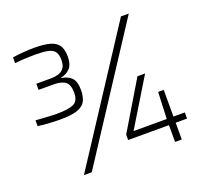

<svg xmlns="http://www.w3.org/2000/svg" viewBox="-120 -828 1026 968"><g transform="rotate(-20 393.0 -344.5)"><path d="M154 -304Q129 -304 95.5 -306Q62 -308 37 -312V-343Q66 -341 98 -339Q130 -337 150 -337Q206 -337 237 -348.5Q268 -360 268 -408Q268 -449 248.5 -465.5Q229 -482 184 -482H104V-515H184Q204 -515 222.5 -520.5Q241 -526 252.5 -541Q264 -556 264 -585Q264 -616 251.5 -631Q239 -646 212.5 -650.5Q186 -655 144 -655Q122 -655 93 -653.5Q64 -652 39 -649V-680Q63 -684 96 -686.5Q129 -689 155 -689Q210 -689 241.5 -679.5Q273 -670 286.5 -648.5Q300 -627 300 -590Q300 -549 282 -528.5Q264 -508 232 -501V-499Q266 -494 285.5 -474.5Q305 -455 305 -408Q305 -374 293.5 -350.5Q282 -327 249.5 -315.5Q217 -304 154 -304ZM172 0 621 -688H663L214 0ZM661 0V-90H442V-119L596 -376H637L483 -123H661L667 -266H697V-123H758V-90H697V0Z"/></g></svg>

Font: Saira Thin Thin
Style: Regular
Weight: 250
Version: Version 1.101